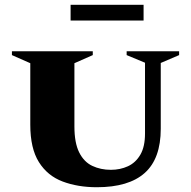

<svg xmlns="http://www.w3.org/2000/svg" viewBox="-20 -775 801 805"><path d="M386 10Q306 10 242.5 -14Q179 -38 143 -95.5Q107 -153 107 -252V-510L30 -544V-560H369V-544L292 -510V-245Q292 -176 312 -136Q332 -96 367 -79.5Q402 -63 445 -63Q484 -63 516.5 -78Q549 -93 568.5 -126.5Q588 -160 588 -215V-512L511 -544V-560H731V-544L654 -511V-235Q654 -110 587 -50Q520 10 386 10ZM276 -689V-755H582V-689Z"/></svg>

Font: Spectral SC ExtraBold
Style: Regular
Weight: 800
Designer: Jean-Baptiste Levee
Foundry: Production Type
Version: Version 2.001